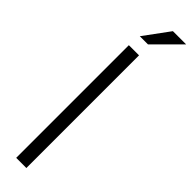

<svg xmlns="http://www.w3.org/2000/svg" viewBox="-337 -965 945 945"><g transform="rotate(45 135.0 -493.0)"><path d="M73.2 -784.2H144V0H73.2ZM177.7 -986.3H270L137.2 -853.5H80.1Z"/></g></svg>

Font: Decalotype Light
Style: Regular
Weight: 300
Designer: Alfredo Marco Pradil
Foundry: Alfredo Marco Pradil
Version: Version 1.0